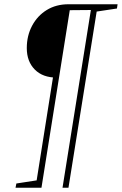

<svg xmlns="http://www.w3.org/2000/svg" viewBox="-20 -713 575 903"><path d="M53 170 57 150 161 134 151 144 232 -367 247 -348Q181 -348 143.5 -386Q106 -424 106 -487Q106 -545 131 -592Q156 -639 200 -666Q244 -693 302 -693H533L530 -673L424 -657L436 -667L302 170H274L409 -676L414 -666L299 -665L310 -677L175 170Z"/></svg>

Font: Bitter Thin ExtraLight
Style: Italic
Weight: 250
Italic angle: -9°
Version: Version 2.002